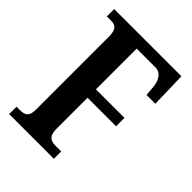

<svg xmlns="http://www.w3.org/2000/svg" viewBox="-206 -818 923 923"><g transform="rotate(45 255.5 -357.0)"><path d="M22 0H326V-50H287C251 -50 233 -65 233 -110V-322H427V-379H233V-656H362C393 -656 416 -629 420 -580L424 -532H484L479 -714H22V-664H53C79 -664 98 -652 98 -605V-108C98 -61 82 -50 44 -50H22Z"/></g></svg>

Font: Noto Serif Georgian ExtraCondensed Bold
Style: Regular
Weight: 700
Width: 2
Designer: Monotype Design Team, Akaki Razmadze
Foundry: Google LLC
Version: Version 2.003